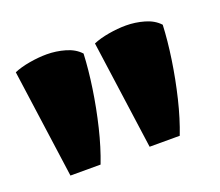

<svg xmlns="http://www.w3.org/2000/svg" viewBox="-67 -871 576 503"><g transform="rotate(-20 221.0 -619.0)"><path d="M52.7 -459 10.7 -762.2Q28.8 -770 54.2 -774.4Q79.6 -778.8 102.5 -778.8Q128.4 -778.8 153.8 -771.5Q179.2 -764.2 194.3 -747.6Q192.4 -704.1 184.8 -652.8Q177.2 -601.6 165 -551Q152.8 -500.5 136.7 -459ZM273.4 -459 231.4 -762.2Q249.5 -770 274.9 -774.4Q300.3 -778.8 323.2 -778.8Q349.1 -778.8 374.5 -771.5Q399.9 -764.2 415 -747.6Q413.1 -704.1 405.5 -652.8Q397.9 -601.6 385.7 -551Q373.5 -500.5 357.4 -459Z"/></g></svg>

Font: Fruktur
Style: Regular
Weight: 400
Designer: Viktoriya Grabowska, Eben Sorkin
Foundry: Viktoriya Grabowska
Version: Version 1.008; ttfautohint (v1.8.4.7-5d5b)